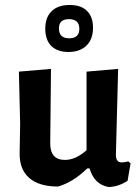

<svg xmlns="http://www.w3.org/2000/svg" viewBox="-20 -744 562 772"><path d="M260 -724Q306 -724 330 -700Q354 -676 354 -633Q354 -586 327.5 -560.5Q301 -535 255 -535Q211 -535 186.5 -559Q162 -583 162 -629Q162 -674 187.5 -699Q213 -724 260 -724ZM257 -667Q217 -667 217 -630Q217 -590 258 -590Q299 -590 299 -628Q299 -667 257 -667ZM213 6Q137 6 97.5 -28.5Q58 -63 59 -128L61 -246L56 -456L185 -467L182 -172Q180 -101 241 -101Q284 -101 328 -140V-456L455 -467L446 -121Q446 -91 469 -91Q480 -91 496 -95L505 -87L493 -17Q456 7 417 8Q359 -2 340 -67H331Q274 -11 213 6Z"/></svg>

Font: Alegreya Sans
Style: Bold
Weight: 700
Designer: Juan Pablo del Peral
Foundry: Huerta Tipografica
Version: Version 2.007